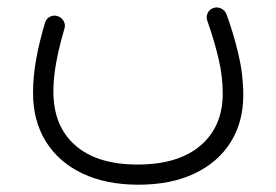

<svg xmlns="http://www.w3.org/2000/svg" viewBox="-20 -262 743 516"><path d="M352.1 234.4Q264.6 234.4 200.9 203.9Q137.2 173.3 103 117.9Q68.8 62.5 68.8 -12.2Q68.8 -57.6 77.6 -105Q86.4 -152.3 101.1 -201.7Q105 -212.9 115.2 -217.5Q125.5 -222.2 135.7 -218.3Q146 -214.8 151.4 -204.8Q156.7 -194.8 152.8 -183.6Q139.6 -139.2 131.6 -96.9Q123.5 -54.7 123.5 -15.6Q123.5 76.7 182.1 128.4Q240.7 180.2 349.6 180.2Q459 180.2 518.8 129.2Q578.6 78.1 578.6 -10.7Q578.6 -56.6 567.4 -104.2Q556.2 -151.9 537.6 -205.1Q533.2 -216.3 537.8 -226.3Q542.5 -236.3 552.7 -240.2Q563 -244.1 573.2 -239.7Q583.5 -235.4 588.4 -224.6Q607.9 -171.4 620.8 -116.2Q633.8 -61 633.8 -6.3Q633.8 66.4 599.6 120.6Q565.4 174.8 502.2 204.6Q439 234.4 352.1 234.4Z"/></svg>

Font: Mikhak-FD Light
Style: Regular
Weight: 300
Designer: Amin Abedi
Version: Version 3.2